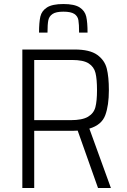

<svg xmlns="http://www.w3.org/2000/svg" viewBox="-20 -934 630 954"><path d="M467 0 366 -285Q357 -284 341 -284H150V0H91V-688H351Q426 -688 463 -661.5Q500 -635 510.5 -593.5Q521 -552 521 -486Q521 -410 503 -361.5Q485 -313 424 -295L531 0ZM462 -486Q462 -541 454.5 -571.5Q447 -602 420.5 -619Q394 -636 338 -636H150V-337H331Q389 -337 417.5 -354Q446 -371 454 -401.5Q462 -432 462 -486ZM415 -772H373Q373 -814 369.5 -834Q366 -854 349 -865Q332 -876 295 -876Q258 -876 241 -864.5Q224 -853 220 -833Q216 -813 216 -772H174Q174 -823 180.5 -851.5Q187 -880 213.5 -897Q240 -914 295 -914Q350 -914 376 -897Q402 -880 408.5 -851.5Q415 -823 415 -772Z"/></svg>

Font: Saira SemiCondensed Light
Style: Regular
Weight: 300
Width: 4
Designer: Hector Gatti with collaboration of the Omnibus-Type team
Foundry: Omnibus-Type
Version: Version 0.072; ttfautohint (v1.8)